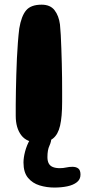

<svg xmlns="http://www.w3.org/2000/svg" viewBox="-20 -616 373 842"><path d="M148 9Q97.5 9 73.2 -23Q49 -55 49 -108Q49 -129 49 -157.2Q49 -185.5 49.8 -219Q50.5 -252.5 51.5 -288.5Q52.5 -324.5 54.2 -360.5Q56 -396.5 58.5 -429.8Q61 -463 64.5 -491Q73.5 -545.5 94.5 -570.5Q115.5 -595.5 162.5 -595.5Q200.5 -595.5 219.2 -571.2Q238 -547 243 -508.5Q245 -489.5 246.5 -462.5Q248 -435.5 249 -403.5Q250 -371.5 251 -338.5Q252 -305.5 252.2 -273.8Q252.5 -242 252.5 -215Q252.5 -188 252.5 -169Q252.5 -104 243.5 -65Q234.5 -26 212.2 -8.5Q190 9 148 9ZM218 206.5Q184.5 206.5 153.5 197Q122.5 187.5 102.8 163.8Q83 140 83 97Q83 75 90.2 47.8Q97.5 20.5 111 -3Q123.5 -23.5 136 -33.8Q148.5 -44 168.5 -44Q189.5 -44 197.5 -35.2Q205.5 -26.5 205.5 -14.5Q205.5 4.5 196.8 23Q188 41.5 188 73Q188 90 193.8 100.8Q199.5 111.5 211.8 116.5Q224 121.5 242.5 121.5Q257 121.5 270.2 118.5Q283.5 115.5 297.5 115.5Q314 115.5 323.5 123Q333 130.5 333 150Q333 170.5 317.2 183Q301.5 195.5 275.5 201Q249.5 206.5 218 206.5Z"/></svg>

Font: Gluten SemiBold
Style: Regular
Weight: 600
Designer: Tyler Finck
Foundry: Etcetera Type Company
Version: Version 1.300